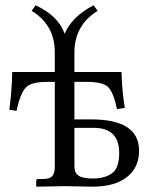

<svg xmlns="http://www.w3.org/2000/svg" viewBox="-20 -700 574 722"><path d="M259.8 -251H323.2Q503.4 -251 502.9 -132.8Q502.9 -69.8 457 -33.9Q411.1 2 327.1 2Q307.1 2 274.7 1Q242.2 0 221.2 0L118.2 2L116.2 0V-19Q116.2 -26.9 124 -26.9H143.1Q167 -26.9 176.5 -37.8Q186 -48.8 186 -71.8V-392.1H154.8Q96.7 -392.1 76.4 -370.1Q56.2 -348.1 42 -283.2L15.1 -287.1Q24.9 -363.3 25.9 -429.2H186V-503.9Q186 -606 99.1 -659.2L113.8 -680.2Q198.7 -641.1 223.1 -573.2Q251 -638.2 332 -680.2L347.2 -659.2Q260.3 -605 259.8 -503.9V-429.2H437Q438 -366.2 449.2 -293.9L419.9 -290Q406.7 -353 386.5 -372.6Q366.2 -392.1 307.1 -392.1H259.8ZM428.2 -124Q428.2 -219.2 333 -219.2H259.8V-74.2Q259.8 -49.3 275.9 -39.1Q292 -28.8 329.1 -28.8Q374 -28.8 401.1 -48.3Q428.2 -67.9 428.2 -124Z"/></svg>

Font: Biolilbert
Style: Regular
Weight: 400
Designer: Philipp H. Poll
Foundry: Philipp H. Poll
Version: Version 1.1.0